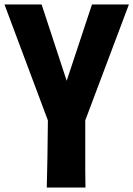

<svg xmlns="http://www.w3.org/2000/svg" viewBox="-29 -838 596 858"><path d="M382 -818H547L352 -300V-255Q352 -187 352 -145.5Q352 -104 352 -77.5Q352 -51 352.5 -34.5Q353 -18 353 0H180Q182 -65 183 -136Q184 -207 185 -300L-9 -818H157L269 -477Z"/></svg>

Font: Ranchers
Style: Regular
Weight: 400
Designer: Pablo Impallari, Brenda Gallo
Foundry: Pablo Impallari, Brenda Gallo
Version: Version 1.000; ttfautohint (v0.8) -G 200 -r 50